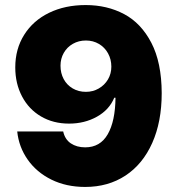

<svg xmlns="http://www.w3.org/2000/svg" viewBox="-20 -737 703 767"><path d="M626 -365.2Q626 -250.5 588.1 -165.8Q550.3 -81.1 481.2 -35.6Q412.1 9.8 320.3 9.8Q244.6 9.8 185.3 -19.5Q126 -48.8 90.6 -99.4Q55.2 -149.9 48.8 -211.9H232.4Q239.3 -180.2 262.9 -164.3Q286.6 -148.4 320.3 -148.4Q380.4 -148.4 410.4 -200.7Q440.4 -252.9 441.4 -346.7H436.5Q416.5 -298.3 367.2 -270.8Q317.9 -243.2 255.9 -243.2Q192.4 -243.2 143.6 -272Q94.7 -300.8 67.9 -352.1Q41 -403.3 41 -467.8Q41 -541.5 76.7 -598.1Q112.3 -654.8 176 -685.8Q239.7 -716.8 322.3 -716.8Q407.7 -716.8 475.8 -680.7Q543.9 -644.5 584.7 -565.9Q625.5 -487.3 626 -365.2ZM221.7 -474.6Q221.7 -444.8 234.4 -421.1Q247.1 -397.5 270.3 -383.8Q293.5 -370.1 323.2 -370.1Q351.1 -370.1 374.5 -383.5Q397.9 -397 411.4 -419.9Q424.8 -442.9 424.8 -470.7Q424.8 -500 411.6 -523.9Q398.4 -547.9 375.2 -561.5Q352.1 -575.2 323.2 -575.2Q294.4 -575.2 271.2 -562Q248 -548.8 234.9 -525.9Q221.7 -502.9 221.7 -474.6Z"/></svg>

Font: Pretendard JP Black
Style: Regular
Weight: 900
Designer: Base glyphs from Inter by Rasmus Andersson; Hangeul glyphs from Noto Sans CJK(Source Han Sans) by Jang Soo-young and Kan
Foundry: Kil Hyung-jin
Version: Version 1.309